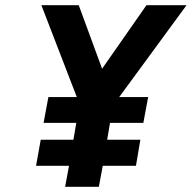

<svg xmlns="http://www.w3.org/2000/svg" viewBox="-20 -720 739 740"><path d="M231 0 246 -81H119L137 -181.5H263L274 -246.5H148L166.5 -346H276L139.5 -700H283.5L373.5 -455L544.5 -700H699L439.5 -346H551L532.5 -246.5H404L393 -181.5H521L504 -81H376L361 0Z"/></svg>

Font: Overpass ExtraBold
Style: Italic
Weight: 800
Italic angle: -10°
Designer: Delve Withrington, Dave Bailey, Thomas Jockin
Foundry: Delve Fonts LLC
Version: Version 4.000